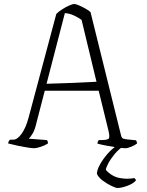

<svg xmlns="http://www.w3.org/2000/svg" viewBox="-20 -745 740 965"><path d="M151 0Q141 0 118.5 -3.5Q96 -7 70 -12.5Q44 -18 21 -24Q21 -30 24.5 -35.5Q28 -41 31 -43H47Q67 -43 88.5 -72.5Q110 -102 124 -155L263 -675Q275 -687 293 -698.5Q311 -710 328 -717.5Q345 -725 353 -725Q361 -725 377 -718Q393 -711 410 -701.5Q427 -692 435 -684L587 -70Q589 -58 593.5 -52.5Q598 -47 613 -45L663 -40Q665 -39 667 -33Q669 -27 669 -24Q658 -15 639.5 -7.5Q621 0 610 0Q598 0 569.5 -4Q541 -8 512.5 -13.5Q484 -19 470 -23Q470 -31 472.5 -35Q475 -39 477 -41H488Q517 -41 525.5 -47.5Q534 -54 524 -93L476 -289H205L162 -123Q155 -92 143.5 -73Q132 -54 124 -48L215 -41Q217 -40 219 -36Q221 -32 221 -24Q206 -14 184.5 -7Q163 0 151 0ZM214 -324Q282 -326 349.5 -328.5Q417 -331 465 -334L390 -645Q374 -657 351 -667.5Q328 -678 306 -679ZM569 200Q563 200 541.5 190Q520 180 498 164Q476 148 467 129Q467 111 481 84.5Q495 58 518 31Q541 4 568 -14H606Q578 3 556.5 29Q535 55 523.5 77.5Q512 100 512 109Q542 142 580.5 149.5Q619 157 655 150Q657 152 660 154.5Q663 157 663 162Q650 178 620 189Q590 200 569 200Z"/></svg>

Font: Texturina 72pt Thin
Style: Regular
Weight: 100
Designer: Guillermo Torres Carreño
Foundry: Omnibus-Type
Version: Version 1.002; ttfautohint (v1.8.3)